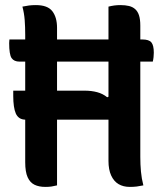

<svg xmlns="http://www.w3.org/2000/svg" viewBox="-20 -727 640 754"><path d="M17 -572H539Q565 -572 574.5 -560.5Q584 -549 584 -520Q584 -512 583 -502.5Q582 -493 580 -485H57Q35 -485 25.5 -499Q16 -513 16 -558Q16 -562 16.5 -565.5Q17 -569 17 -572ZM68 -701Q82 -704 94 -705.5Q106 -707 121 -707Q167 -707 185.5 -683Q204 -659 204 -618Q204 -540 204 -462.5Q204 -385 204 -308Q204 -231 204 -154Q204 -77 204 1Q192 4 182 5.5Q172 7 158 7Q133 7 115.5 -1.5Q98 -10 88.5 -31Q79 -52 79 -90Q79 -174 79 -257.5Q79 -341 79 -424Q79 -507 79 -591Q79 -621 77 -648Q75 -675 68 -701ZM32 -371H312Q339 -371 361.5 -365Q384 -359 401 -345L434 -360V-257H82Q66 -257 56.5 -263.5Q47 -270 42 -281.5Q37 -293 34.5 -310.5Q32 -328 32 -350ZM543 1Q529 4 517 5.5Q505 7 490 7Q464 7 445.5 -4Q427 -15 416.5 -38Q406 -61 406 -95Q406 -171 406 -246Q406 -321 406 -396.5Q406 -472 406 -548Q406 -624 406 -701Q418 -704 429 -705.5Q440 -707 453 -707Q472 -707 486.5 -703.5Q501 -700 511 -691Q521 -682 526 -666.5Q531 -651 531 -626Q531 -569 531 -506.5Q531 -444 531 -378.5Q531 -313 531 -246Q531 -179 531 -111Q531 -81 533.5 -53.5Q536 -26 543 1Z"/></svg>

Font: Recursive Monospace Casual SemiBold
Style: Regular
Weight: 600
Version: Version 1.047